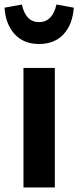

<svg xmlns="http://www.w3.org/2000/svg" viewBox="-45 -831 347 851"><path d="M198 0H59V-530H198ZM-25 -797 52 -811Q69 -733 128 -733Q158 -733 177.5 -753Q197 -773 205 -811L282 -797Q277 -723 237 -679.5Q197 -636 128 -636Q60 -636 20 -679.5Q-20 -723 -25 -797Z"/></svg>

Font: Fira Sans Condensed SemiBold
Style: Regular
Weight: 600
Width: 3
Designer: bBox Type GmbH & Carrois Corporate GbR & Edenspiekermann AG
Foundry: bBox Type GmbH & Carrois Corporate GbR & Edenspiekermann AG
Version: Version 4.301